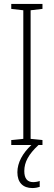

<svg xmlns="http://www.w3.org/2000/svg" viewBox="-20 -734 272 972"><path d="M103 132C103 86 125 47 175 0H195V-25L135 -31V-682L195 -689V-714H37V-689L98 -682V-31L37 -25V0H139C95 41 68 89 68 138C68 190 96 218 144 218C159 218 172 215 181 212V182C175 185 160 188 148 188C118 188 103 169 103 132Z"/></svg>

Font: Noto Sans Telugu ExtraCondensed ExtraLight
Style: Regular
Weight: 200
Width: 2
Designer: Jelle Bosma - Monotype Design Team
Foundry: Monotype Imaging Inc.
Version: Version 2.005